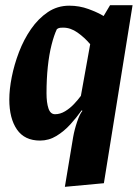

<svg xmlns="http://www.w3.org/2000/svg" viewBox="-20 -535 540 743"><path d="M231 188 263 -4Q268 -33 278.5 -64Q289 -95 299 -106L296 -108Q277 -81 252.5 -54Q228 -27 198.5 -9Q169 9 135 9Q75 9 45.5 -34Q16 -77 16 -150Q16 -189 25.5 -237Q35 -285 53.5 -333.5Q72 -382 100 -422.5Q128 -463 165 -488Q202 -513 248 -513Q287 -513 322.5 -500Q358 -487 381 -473L406 -515H493L382 174ZM193 -93Q213 -93 232 -104.5Q251 -116 266.5 -132.5Q282 -149 293 -164L329 -364Q307 -390 280 -409Q253 -428 225 -428Q212 -428 208 -426.5Q204 -425 200 -422Q189 -399 179.5 -361.5Q170 -324 165 -276.5Q160 -229 160 -174Q160 -138 167.5 -115.5Q175 -93 193 -93Z"/></svg>

Font: Faustina Light ExtraBold
Style: Italic
Weight: 800
Italic angle: -8°
Version: Version 1.200